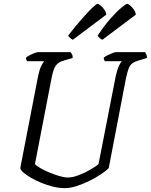

<svg xmlns="http://www.w3.org/2000/svg" viewBox="-20 -974 781 994"><path d="M316 0Q287 0 255.5 -7.5Q224 -15 194 -27.5Q164 -40 140 -54Q116 -68 101 -81Q86 -94 85 -104L177 -579Q184 -613 193.5 -632.5Q203 -652 209 -657H121Q120 -659 117 -663.5Q114 -668 114 -675Q120 -681 132.5 -687.5Q145 -694 158 -699Q171 -704 177 -704H345Q348 -701 352.5 -693.5Q357 -686 356 -674L312 -661Q282 -653 269 -634.5Q256 -616 248 -575L161 -125Q168 -116 188.5 -104Q209 -92 235.5 -81Q262 -70 287.5 -62.5Q313 -55 331 -55Q356 -55 388.5 -67.5Q421 -80 449 -96.5Q477 -113 490 -124L579 -579Q587 -615 596 -633.5Q605 -652 611 -657H523Q522 -659 519.5 -663.5Q517 -668 517 -675Q524 -682 537 -688Q550 -694 562 -699Q574 -704 579 -704H731Q733 -700 737 -693.5Q741 -687 741 -674L695 -660Q677 -655 665 -646Q653 -637 646 -619Q639 -601 632 -568L543 -104Q530 -90 503 -72Q476 -54 442.5 -37.5Q409 -21 376 -10.5Q343 0 316 0ZM510 -768Q503 -771 495.5 -777.5Q488 -784 486 -790Q518 -839 550.5 -876Q583 -913 607.5 -933.5Q632 -954 639 -954Q644 -954 654 -945.5Q664 -937 673 -924Q682 -911 683 -898ZM357 -768Q349 -772 342 -778.5Q335 -785 333 -790Q372 -840 404 -876.5Q436 -913 457.5 -933.5Q479 -954 485 -954Q491 -954 501 -945.5Q511 -937 520 -924.5Q529 -912 530 -898Z"/></svg>

Font: Texturina 12pt ExtraLight
Style: Italic
Weight: 250
Italic angle: -11°
Designer: Guillermo Torres Carreño
Foundry: Omnibus-Type
Version: Version 1.002